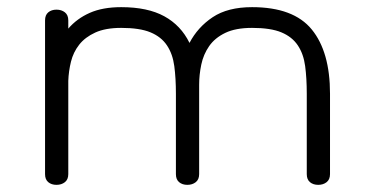

<svg xmlns="http://www.w3.org/2000/svg" viewBox="-20 -446 1054 537"><path d="M472 -184Q472 -227 467.5 -261Q463 -295 447 -319Q431 -343 401 -355.5Q371 -368 319 -368Q275 -368 246.5 -355Q218 -342 201.5 -321Q185 -300 178.5 -273.5Q172 -247 171 -220V41Q171 56 161.5 63.5Q152 71 138 71Q124 71 115 63.5Q106 56 106 41V-389Q106 -404 115 -411.5Q124 -419 138 -419Q152 -419 161.5 -411.5Q171 -404 171 -389V-366Q195 -394 231 -410Q267 -426 319 -426Q393 -426 439.5 -400.5Q486 -375 510 -326Q533 -370 575 -398Q617 -426 685 -426Q801 -426 852 -363.5Q903 -301 903 -184V41Q903 56 893.5 63.5Q884 71 870 71Q856 71 847 63.5Q838 56 838 41V-184Q838 -227 833.5 -261Q829 -295 813 -319Q797 -343 767 -355.5Q737 -368 685 -368Q639 -368 610 -354Q581 -340 565 -317Q549 -294 543 -265.5Q537 -237 537 -209V41Q537 56 527.5 63.5Q518 71 504 71Q490 71 481 63.5Q472 56 472 41V-184Z"/></svg>

Font: Cafe24 Ssurround air
Style: Light
Weight: 300
Designer: Cafe24 thkim, hmlim, mnelim, sdjeong, hskwak & 4IRTF
Foundry: Cafe24
Version: Version 1.001